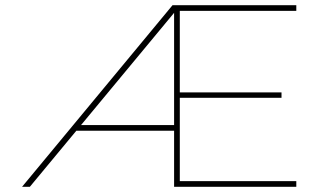

<svg xmlns="http://www.w3.org/2000/svg" viewBox="-20 -720 1288 740"><path d="M65 0 645 -700H1122V-678H673V-364H1065V-343H673V-22H1122V0H651V-216H266L285 -238H651V-684L658 -679L95 0Z"/></svg>

Font: Lexend Peta Thin
Style: Regular
Weight: 250
Version: Version 1.007